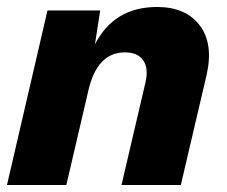

<svg xmlns="http://www.w3.org/2000/svg" viewBox="-20 -530 651 550"><path d="M430 -510Q512 -510 552 -457.5Q592 -405 572 -316L498 0H328L397 -295Q406 -335 390 -357.5Q374 -380 338 -380Q258 -380 233 -270L170 0H0L116 -500H267L252 -403Q307 -510 430 -510Z"/></svg>

Font: Elaine Sans
Style: Bold Italic
Weight: 700
Italic angle: -13°
Designer: Wei Huang
Foundry: Wei Huang
Version: Version 2.001;December 24, 2019;FontCreator 12.0.0.2547 64-b